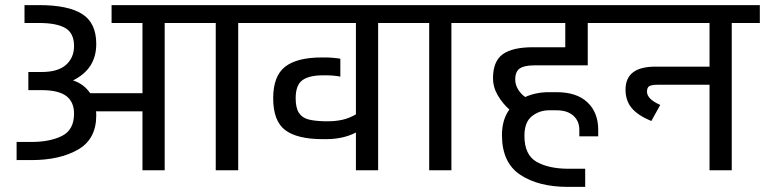

<svg xmlns="http://www.w3.org/2000/svg" viewBox="-20 -667 2996 752"><path d="M1023 -577H913V0H825V-577H735H625V0H538V-231H356Q357 -226 357 -215Q357 -122 285.5 -81Q214 -40 103 -40H45V-111H103Q175 -111 222.5 -134.5Q270 -158 270 -222Q270 -268 239.5 -291Q209 -314 142 -314H91V-385H143Q207 -385 238.5 -413Q270 -441 270 -487Q270 -537 236 -557Q202 -577 133 -577H76V-647H133Q247 -647 302 -612Q357 -577 357 -495Q357 -446 334.5 -410.5Q312 -375 266 -352Q309 -338 333 -302H538V-577H417V-647H735H1023Z M1571 -647V-577H1461V0H1374V-148Q1324 -122 1257 -122H1244Q1144 -122 1097 -157.5Q1050 -193 1050 -282Q1050 -369 1096.5 -405.5Q1143 -442 1241 -442H1253Q1268 -442 1285 -440.5Q1302 -439 1313 -437V-367Q1285 -372 1257 -372H1245Q1191 -372 1164.5 -353Q1138 -334 1138 -282Q1138 -245 1150.5 -225.5Q1163 -206 1187 -199.5Q1211 -193 1251 -192H1264Q1295 -192 1321.5 -198Q1348 -204 1374 -219V-577H1003V-647Z M1858 -577H1748V0H1661V-577H1551V-647H1858Z M1998 -356Q1998 -335 2009 -317Q2020 -299 2037 -287Q2079 -306 2130 -306H2160Q2239 -306 2281 -266Q2323 -226 2323 -159V-133H2249V-159Q2249 -193 2225.5 -214Q2202 -235 2160 -235H2130Q2093 -235 2063.5 -212Q2034 -189 2034 -135Q2034 -60 2082 -33Q2130 -6 2208 -6H2272V65H2205Q2089 65 2017.5 17.5Q1946 -30 1946 -138Q1946 -198 1975 -238Q1949 -261 1930 -293Q1911 -325 1911 -361Q1911 -427 1949 -454.5Q1987 -482 2068 -482H2194V-577H1838V-647H2399V-577H2282V-411H2072Q2034 -411 2016 -399Q1998 -387 1998 -356Z M2956 -647V-577H2846V0H2759V-335H2554Q2532 -335 2523 -329.5Q2514 -324 2514 -308Q2514 -279 2566 -256L2531 -193Q2478 -215 2454 -244Q2430 -273 2430 -316Q2430 -406 2547 -406H2759V-577H2373V-647Z"/></svg>

Font: Biryani
Style: Regular
Weight: 400
Designer: Dan Reynolds and Mathieu Réguer
Foundry: Dan Reynolds and Mathieu Réguer
Version: Version 1.004; ttfautohint (v1.1) -l 5 -r 5 -G 72 -x 0 -D la